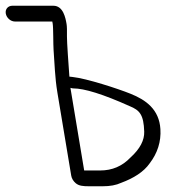

<svg xmlns="http://www.w3.org/2000/svg" viewBox="-81 -653 662 669"><path d="M171.5 -345.3 172.7 -345H173.9C213 -345 278.1 -324.8 370.8 -283.2C406 -268.8 419.6 -253.3 421.5 -194.2C422.4 -165.1 407.6 -134.9 373.6 -104.1C344.8 -73.9 309.9 -59 267.9 -59H218.9C216.5 -59 215.2 -59 212.3 -59.1L164.4 -346.9C166.8 -346.3 169.3 -345.8 171.5 -345.3ZM-37.9 -633C-52.4 -633 -63.5 -621.8 -60.9 -606C-58.4 -591.1 -44.3 -578 -28.8 -578H101.2C101.5 -576.6 102.2 -573.2 102.6 -570.6C105.1 -555.6 104.2 -497.8 105.7 -478.5C109.4 -431.5 110.1 -383.8 119 -330.3L167.2 -40.9C168.9 -30.8 174.7 -21.7 182.6 -14.9C193.6 -5.3 208.7 -4 228 -4H277.1C302.5 -4 323.3 -7.7 341.7 -16.2C384.4 -32.1 419.7 -53.8 440.8 -84.2C467.7 -119.4 480.7 -159.5 477.9 -203.3C473.6 -271.9 427.3 -305.1 373.4 -326.5C330.4 -343.8 221.3 -379.5 171.8 -384.8L163.9 -385.7C162.6 -385.8 162.4 -385.9 160.8 -386C158.2 -421.4 152 -507.6 152.3 -525.3C152.6 -546.8 152.4 -560.5 151 -569C147.4 -590.5 139.4 -633 104.9 -633Z"/></svg>

Font: MewTooHand
Style: BdCondLta
Weight: 400
Designer: Mew Too, Robert Jablonski
Version: Version 0.77